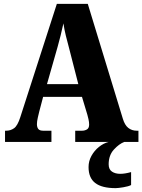

<svg xmlns="http://www.w3.org/2000/svg" viewBox="-20 -734 736 993"><path d="M6 0V-58H12Q35 -58 53 -71Q71 -84 85 -128L274 -714H434L615 -121Q625 -87 643.5 -72.5Q662 -58 687 -58H696V0H369V-58H405Q418 -58 429.5 -64.5Q441 -71 441 -90Q441 -103 437.5 -118Q434 -133 432 -140L404 -233H203L183 -157Q180 -145 175.5 -125.5Q171 -106 171 -92Q171 -76 178 -67Q185 -58 203 -58H246V0ZM223 -299H385L336 -490Q328 -519 320.5 -549.5Q313 -580 308 -613Q301 -581 293.5 -550.5Q286 -520 278 -492ZM578 239Q507 239 472.5 212.5Q438 186 438 130Q438 99 453 72Q468 45 491.5 26Q515 7 542 0H623Q596 10 569 39.5Q542 69 542 116Q542 142 559 153.5Q576 165 602 165Q626 165 658 156V223Q645 230 618 234.5Q591 239 578 239Z"/></svg>

Font: Noto Serif Tamil Condensed Black
Style: Italic
Weight: 900
Width: 3
Italic angle: -12°
Designer: Indian Type Foundry, Tom Grace, and the Monotype Design Team
Foundry: Monotype Imaging Inc.
Version: Version 2.003; ttfautohint (v1.8.4.7-5d5b)